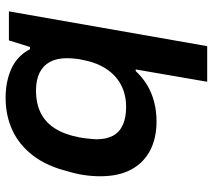

<svg xmlns="http://www.w3.org/2000/svg" viewBox="-58 -706 776 701"><g transform="rotate(90 330.5 -356.0)"><path d="M338 12Q277 12 230.5 -9.5Q184 -31 160 -77H152L128 0H22L149 -724H279L234 -463H240Q263 -488 291.5 -505Q320 -522 353.5 -530.5Q387 -539 424 -539Q485 -539 530 -515.5Q575 -492 599.5 -446.5Q624 -401 624 -334Q624 -303 619.5 -273.5Q615 -244 606 -215Q587 -138 548 -87.5Q509 -37 455.5 -12.5Q402 12 338 12ZM311 -99Q359 -99 393.5 -116.5Q428 -134 450 -169Q472 -204 482 -257Q485 -273 486 -284.5Q487 -296 488 -304.5Q489 -313 489 -320Q489 -356 476 -380Q463 -404 436.5 -416Q410 -428 370 -428Q337 -428 308.5 -417.5Q280 -407 258 -386.5Q236 -366 221 -336.5Q206 -307 199 -268Q196 -255 195 -245Q194 -235 193.5 -227Q193 -219 193 -212Q193 -175 206.5 -150Q220 -125 246 -112Q272 -99 311 -99Z"/></g></svg>

Font: Archivo SemiExpanded SemiBold
Style: Italic
Weight: 600
Width: 6
Italic angle: -10°
Designer: Hector Gatti
Foundry: Omnibus-Type
Version: Version 2.001